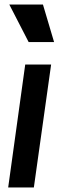

<svg xmlns="http://www.w3.org/2000/svg" viewBox="-20 -825 260 845"><path d="M16 0 91 -541H205L129 0ZM106 -640 21 -805H169L218 -640Z"/></svg>

Font: Plus Jakarta Sans SemiBold
Style: Italic
Weight: 600
Italic angle: -8°
Designer: Gumpita Rahayu
Foundry: Tokotype
Version: Version 2.071; ttfautohint (v1.8.4.7-5d5b);gftools[0.9.29]